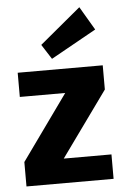

<svg xmlns="http://www.w3.org/2000/svg" viewBox="-54 -791 539 830"><g transform="rotate(-5 216.0 -376.0)"><path d="M185 -540 144 -604 322 -752 382 -650ZM405 -106V0H27V-106L229 -388H32V-493H401V-388L198 -106Z"/></g></svg>

Font: exo2condensed_b
Style: Bold
Weight: 700
Width: 3
Designer: Natanael Gama
Version: Version 1.001;PS 001.001;hotconv 1.0.70;makeotf.lib2.5.58329